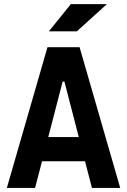

<svg xmlns="http://www.w3.org/2000/svg" viewBox="-20 -926 626 946"><path d="M13.7 0 213.9 -693.4H372.1L572.3 0H433.1L398.9 -131.3H187L152.8 0ZM217.8 -250.5H368.2L297.4 -523.9H288.6ZM220.7 -771.5 329.1 -905.8H506.8L358.4 -771.5Z"/></svg>

Font: Cascadia Mono
Style: Bold
Weight: 700
Monospace: yes
Designer: Aaron Bell
Foundry: Saja Typeworks
Version: Version 2404.023; ttfautohint (v1.8.4)